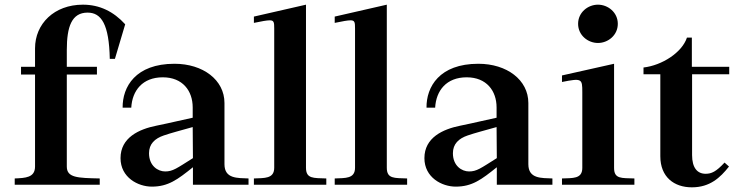

<svg xmlns="http://www.w3.org/2000/svg" viewBox="-20 -791 3171 822"><path d="M130 -584V-505H70V-472H130V-78C130 -30 88 -29 43 -27V0H407V-27C312 -29 266 -30 266 -78V-472H395V-505H266V-577C266 -677 287 -737 355 -737C414 -737 447 -687 450 -539H472L516 -687C466 -742 406 -771 335 -771C212 -771 130 -689 130 -584Z M805 -331V-287C761 -278 719 -267 650 -253C575 -238 496 -202 496 -114C496 -31 571 8 630 8C700 8 740 -22 806 -75V0H1044V-27C997 -29 941 -25 941 -88V-350C941 -449 849 -518 727 -518C560 -518 504 -419 505 -330H542C546 -403 590 -460 677 -460C762 -460 805 -402 805 -331ZM618 -135C618 -175 643 -198 681 -211C713 -222 752 -232 805 -247L806 -114C736 -70 720 -57 687 -57C656 -57 618 -81 618 -135Z M1290 -73V-771L1067 -720V-693C1101 -700 1122 -704 1135 -704C1153 -704 1154 -695 1154 -669V-73C1154 -25 1112 -29 1067 -27V0H1377V-27C1322 -29 1290 -25 1290 -73Z M1636 -73V-771L1413 -720V-693C1447 -700 1468 -704 1481 -704C1499 -704 1500 -695 1500 -669V-73C1500 -25 1458 -29 1413 -27V0H1723V-27C1668 -29 1636 -25 1636 -73Z M2106 -331V-287C2062 -278 2020 -267 1951 -253C1876 -238 1797 -202 1797 -114C1797 -31 1872 8 1931 8C2001 8 2041 -22 2107 -75V0H2345V-27C2298 -29 2242 -25 2242 -88V-350C2242 -449 2150 -518 2028 -518C1861 -518 1805 -419 1806 -330H1843C1847 -403 1891 -460 1978 -460C2063 -460 2106 -402 2106 -331ZM1919 -135C1919 -175 1944 -198 1982 -211C2014 -222 2053 -232 2106 -247L2107 -114C2037 -70 2021 -57 1988 -57C1957 -57 1919 -81 1919 -135Z M2386 -440C2471 -457 2473 -454 2473 -397V-72C2473 -24 2431 -29 2386 -27V0H2696V-27C2641 -29 2609 -24 2609 -72V-518L2386 -468ZM2455 -689C2455 -738 2497 -771 2540 -771C2583 -771 2625 -738 2625 -689C2625 -640 2583 -607 2540 -607C2497 -607 2455 -640 2455 -689Z M3101 -78 3082 -95C3046 -56 3026 -47 3001 -47C2965 -47 2943 -73 2943 -127V-473H3102V-505H2942V-630H2921C2900 -566 2814 -511 2735 -502V-473H2807V-122C2807 -33 2866 11 2942 11C3019 11 3063 -30 3101 -78Z"/></svg>

Font: Ortica Linear
Style: Bold
Weight: 700
Designer: Benedetta Bovani
Foundry: Collletttivo
Version: Version 2.000;Glyphs 3.1.2 (3151)